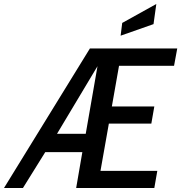

<svg xmlns="http://www.w3.org/2000/svg" viewBox="-72 -943 909 963"><path d="M-52 0 379 -700H817L801 -613H525L489 -409H702L687 -323H474L432 -86H717L702 0H310L341 -180H155L43 0ZM214 -272H358L417 -611ZM533 -764 541 -828 712 -923 698 -822Z"/></svg>

Font: Cabin VF Beta
Style: Italic
Weight: 400
Italic angle: -7°
Designer: Pablo Impallari
Foundry: Pablo Impallari. http://www.impallari.com Igino Marini. http://www.ikern.com
Version: Version 2.300